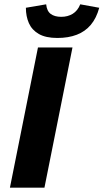

<svg xmlns="http://www.w3.org/2000/svg" viewBox="-20 -870 480 890"><path d="M26 0 156 -650H316L186 0ZM246 -694Q192 -694 160 -712.5Q128 -731 114 -762.5Q100 -794 100 -834L194 -850Q197 -819 215 -805.5Q233 -792 264 -792Q294 -792 317 -806Q340 -820 352 -850L440 -834Q427 -786 401 -755Q375 -724 336 -709Q297 -694 246 -694Z"/></svg>

Font: Source Sans 3 Black
Style: Italic
Weight: 900
Italic angle: -11°
Designer: Paul D. Hunt
Foundry: Adobe
Version: Version 3.052;hotconv 1.1.0;makeotfexe 2.6.0